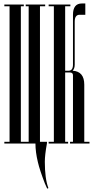

<svg xmlns="http://www.w3.org/2000/svg" viewBox="-20 -826 540 1105"><path d="M258 255Q259 258 254 259Q252 260 251 258Q251 257 245.5 246Q240 235 238 229Q209 154 198 107Q184 49 184 0H5V-10H35V-790H5V-800H117V-790H100V-10H145V-790H128V-800H240V-790H210V-10H250Q251 -6 250 0Q238 66 238 105Q238 202 258 255Z M495 0H383V-10H400V-393Q400 -409 381 -409H355V-10H372V0H260V-10H290V-790H260V-800H385V-790H355V-419H376Q400 -420 400 -454V-741Q400 -806 451 -806H471V-741H438Q410 -741 410 -701V-454Q410 -431 398 -419Q465 -415 465 -339V-10H495Z"/></svg>

Font: Cathisma Unicode
Style: Normal
Weight: 400
Version: Version 1.0